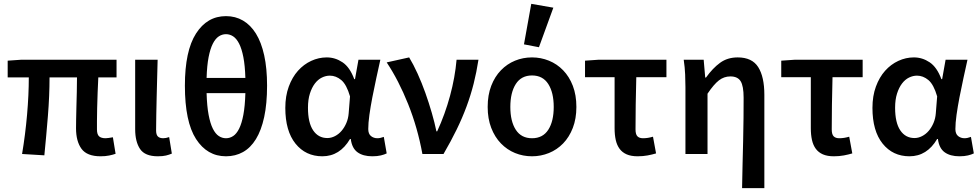

<svg xmlns="http://www.w3.org/2000/svg" viewBox="-20 -802 5101 1000"><path d="M504 12Q433 12 404.5 -27Q376 -66 376 -134Q376 -149 376.5 -179Q377 -209 378 -246Q379 -283 380 -323Q381 -363 381 -399H238Q238 -303 229.5 -198Q221 -93 211 7L95 0Q112 -102 121 -205Q130 -308 130 -399H20V-486L92 -491H587V-399H492Q490 -362 488.5 -320Q487 -278 486 -239.5Q485 -201 485 -171Q485 -141 485 -128Q485 -102 496 -92Q507 -82 530 -82Q537 -82 546 -83.5Q555 -85 568 -87L582 -1Q568 4 548.5 8Q529 12 504 12Z M802 12Q735 12 709.5 -26Q684 -64 684 -129V-491H801Q800 -445 798.5 -395.5Q797 -346 796 -298Q795 -250 794 -205Q793 -160 793 -123Q793 -100 802.5 -91Q812 -82 830 -82Q844 -82 861 -88L875 -2Q861 4 844.5 8Q828 12 802 12Z M1157 12Q1059 12 1001 -78Q943 -168 943 -356Q943 -537 1001 -627.5Q1059 -718 1157 -718Q1206 -718 1245.5 -695Q1285 -672 1313 -627Q1341 -582 1356 -514Q1371 -446 1371 -356Q1371 -262 1356 -192.5Q1341 -123 1313 -77.5Q1285 -32 1245.5 -10Q1206 12 1157 12ZM1157 -624Q1137 -624 1119.5 -612.5Q1102 -601 1088.5 -574.5Q1075 -548 1066.5 -504.5Q1058 -461 1056 -396H1258Q1256 -461 1247.5 -504.5Q1239 -548 1225.5 -574.5Q1212 -601 1194.5 -612.5Q1177 -624 1157 -624ZM1157 -82Q1177 -82 1194.5 -93.5Q1212 -105 1225.5 -132Q1239 -159 1247.5 -204Q1256 -249 1258 -317H1056Q1058 -249 1066.5 -204Q1075 -159 1088.5 -132Q1102 -105 1119.5 -93.5Q1137 -82 1157 -82Z M1659 12Q1572 12 1519 -54Q1466 -120 1466 -240Q1466 -302 1484 -351Q1502 -400 1532 -433.5Q1562 -467 1601 -485Q1640 -503 1682 -503Q1726 -503 1764 -477.5Q1802 -452 1825 -390H1829L1847 -491H1961Q1951 -446 1940 -395.5Q1929 -345 1919.5 -296Q1910 -247 1904 -204Q1898 -161 1898 -130Q1898 -105 1912 -93.5Q1926 -82 1946 -82Q1960 -82 1979 -89L1994 -3Q1982 3 1963.5 7.5Q1945 12 1919 12Q1871 12 1842 -9Q1813 -30 1807 -78H1803Q1750 12 1659 12ZM1685 -83Q1705 -83 1724.5 -93Q1744 -103 1759 -120.5Q1774 -138 1784 -161.5Q1794 -185 1796 -212L1803 -300Q1785 -362 1757.5 -385Q1730 -408 1698 -408Q1677 -408 1656.5 -398Q1636 -388 1620 -367Q1604 -346 1594 -314.5Q1584 -283 1584 -241Q1584 -163 1611 -123Q1638 -83 1685 -83Z M2180 0Q2155 -137 2105.5 -260.5Q2056 -384 1994 -477L2111 -503Q2133 -467 2155 -418.5Q2177 -370 2195.5 -318Q2214 -266 2229 -214Q2244 -162 2253 -118H2257Q2298 -207 2324 -303Q2350 -399 2358 -491H2472Q2462 -426 2447 -366.5Q2432 -307 2410 -247.5Q2388 -188 2358.5 -127.5Q2329 -67 2290 0Z M2751 12Q2704 12 2662.5 -5Q2621 -22 2589 -55Q2557 -88 2538.5 -136Q2520 -184 2520 -245Q2520 -307 2538.5 -355Q2557 -403 2589 -436Q2621 -469 2662.5 -486Q2704 -503 2751 -503Q2797 -503 2839 -486Q2881 -469 2913 -436Q2945 -403 2963.5 -355Q2982 -307 2982 -245Q2982 -184 2963.5 -136Q2945 -88 2913 -55Q2881 -22 2839 -5Q2797 12 2751 12ZM2751 -82Q2807 -82 2835.5 -126Q2864 -170 2864 -245Q2864 -320 2835.5 -364.5Q2807 -409 2751 -409Q2695 -409 2666.5 -364.5Q2638 -320 2638 -245Q2638 -170 2666.5 -126Q2695 -82 2751 -82ZM2709 -571 2747 -782 2862 -762 2787 -556Z M3301 12Q3267 12 3244 2Q3221 -8 3207 -27Q3193 -46 3187 -73Q3181 -100 3181 -134V-400H3027V-486L3099 -491H3451V-400H3294Q3292 -326 3291 -256.5Q3290 -187 3290 -128Q3290 -102 3300 -92Q3310 -82 3329 -82Q3342 -82 3354.5 -84Q3367 -86 3381 -90L3397 -3Q3377 3 3353 7.5Q3329 12 3301 12Z M3845 178Q3846 119 3847.5 56Q3849 -7 3850.5 -68.5Q3852 -130 3852.5 -187.5Q3853 -245 3853 -293Q3853 -354 3837.5 -379Q3822 -404 3784 -404Q3751 -404 3724.5 -383.5Q3698 -363 3665 -314V0H3550V-348Q3550 -377 3548.5 -414Q3547 -451 3541 -491H3645L3653 -398H3657Q3692 -447 3730.5 -475Q3769 -503 3822 -503Q3897 -503 3929 -452.5Q3961 -402 3961 -308V178Z M4323 12Q4289 12 4266 2Q4243 -8 4229 -27Q4215 -46 4209 -73Q4203 -100 4203 -134V-400H4049V-486L4121 -491H4473V-400H4316Q4314 -326 4313 -256.5Q4312 -187 4312 -128Q4312 -102 4322 -92Q4332 -82 4351 -82Q4364 -82 4376.5 -84Q4389 -86 4403 -90L4419 -3Q4399 3 4375 7.5Q4351 12 4323 12Z M4717 12Q4630 12 4577 -54Q4524 -120 4524 -240Q4524 -302 4542 -351Q4560 -400 4590 -433.5Q4620 -467 4659 -485Q4698 -503 4740 -503Q4784 -503 4822 -477.5Q4860 -452 4883 -390H4887L4905 -491H5019Q5009 -446 4998 -395.5Q4987 -345 4977.5 -296Q4968 -247 4962 -204Q4956 -161 4956 -130Q4956 -105 4970 -93.5Q4984 -82 5004 -82Q5018 -82 5037 -89L5052 -3Q5040 3 5021.5 7.5Q5003 12 4977 12Q4929 12 4900 -9Q4871 -30 4865 -78H4861Q4808 12 4717 12ZM4743 -83Q4763 -83 4782.5 -93Q4802 -103 4817 -120.5Q4832 -138 4842 -161.5Q4852 -185 4854 -212L4861 -300Q4843 -362 4815.5 -385Q4788 -408 4756 -408Q4735 -408 4714.5 -398Q4694 -388 4678 -367Q4662 -346 4652 -314.5Q4642 -283 4642 -241Q4642 -163 4669 -123Q4696 -83 4743 -83Z"/></svg>

Font: Giro Sans Semibold
Style: Regular
Weight: 600
Designer: Paul D. Hunt
Foundry: Adobe Systems Incorporated
Version: Version 1.000;PS 1.0;hotconv 1.0.88;makeotf.lib2.5.647800